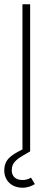

<svg xmlns="http://www.w3.org/2000/svg" viewBox="-34 -699 232 898"><path d="M107 9V-679H71V0C19 26 -14 46 -14 99C-14 142 17 179 72 179C94 179 115 171 129 162L111 132C101 138 87 143 72 143C31 143 21 117 21 99C21 58 45 44 107 9Z"/></svg>

Font: Rawengulk
Style: Regular
Weight: 400
Version: Version 0.9